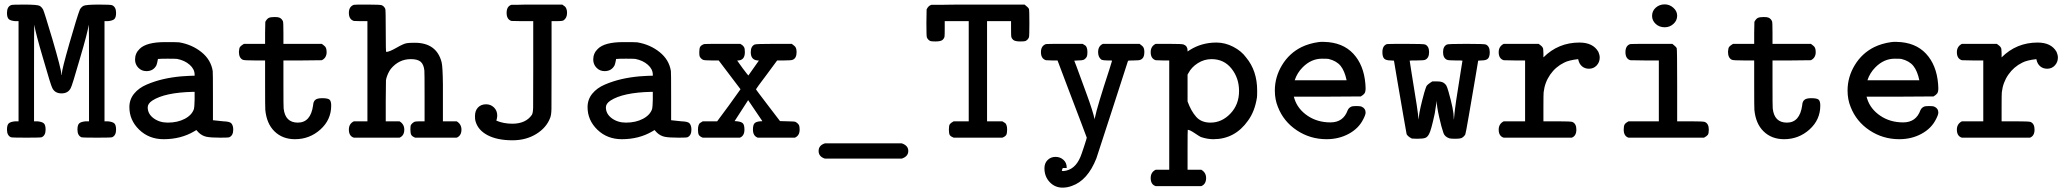

<svg xmlns="http://www.w3.org/2000/svg" viewBox="-20 -632 9490 880"><path d="M50 -535Q28 -537 20 -544.5Q12 -552 12 -573Q12 -602 32 -609Q37 -611 91 -611Q152 -611 162 -605Q172 -599 178 -587Q182 -580 220 -453Q261 -313 261 -293Q261 -289 262 -288Q263 -288 263 -292Q263 -311 298.5 -434.5Q334 -558 346 -588Q351 -598 362 -605Q373 -611 435 -611Q488 -611 494 -608Q512 -600 512 -573Q512 -552 504 -544.5Q496 -537 474 -535H459V-76H474Q496 -74 504 -66.5Q512 -59 512 -38Q512 -11 494 -3Q490 -1 424 -1Q357 -1 353 -3Q335 -11 335 -38Q335 -59 343 -66.5Q351 -74 373 -76H388V-302Q388 -512 387 -519Q380 -477 347 -366Q310 -237 304 -228Q292 -204 262 -204Q232 -204 220 -228Q214 -237 177 -366Q144 -477 137 -519Q136 -512 136 -302V-76H151Q173 -74 181 -66.5Q189 -59 189 -38Q189 -11 171 -3Q167 -1 101 -1Q34 -1 30 -3Q12 -11 12 -38Q12 -59 20 -66.5Q28 -74 50 -76H65V-535Z M651 -306Q629 -306 614 -321.5Q599 -337 599 -359Q599 -388 620 -408Q651 -439 736 -439Q793 -439 801 -438Q860 -428 903.5 -393Q947 -358 955 -306Q956 -301 956 -190V-81Q997 -76 1003 -76Q1033 -75 1040 -67Q1049 -57 1049 -38Q1049 -11 1031 -3Q1027 -1 991 -1Q947 -1 927 -5Q907 -9 891 -24Q888 -27 884.5 -31Q881 -35 880 -36L870 -30Q809 6 730 6Q663 6 618 -37.5Q573 -81 573 -141Q573 -176 594.5 -202.5Q616 -229 652.5 -244.5Q689 -260 727.5 -269Q766 -278 810 -282Q852 -285 867 -285H872V-290Q872 -315 849.5 -335Q827 -355 792 -362Q783 -363 749 -363Q714 -363 710 -362H704Q700 -340 697 -333Q683 -306 651 -306ZM872 -175V-211H864Q735 -208 678 -171Q657 -157 657 -140Q657 -110 684 -90Q711 -70 749 -70Q794 -70 827 -87.5Q860 -105 869 -133Q871 -139 872 -175Z M1457 -182Q1482 -182 1490 -175.5Q1498 -169 1498 -148Q1498 -83 1448.5 -38.5Q1399 6 1332 6Q1274 6 1237 -31Q1202 -66 1196 -128Q1195 -134 1195 -247V-355H1146Q1099 -355 1093 -358Q1075 -366 1075 -395Q1076 -412 1080.5 -417.5Q1085 -423 1098 -431H1195V-481L1196 -532Q1203 -545 1211 -549.5Q1219 -554 1239 -554Q1255 -554 1261 -551Q1272 -546 1277 -534Q1279 -529 1279 -480V-431H1455Q1456 -430 1459.5 -427.5Q1463 -425 1464 -424Q1465 -423 1467.5 -421Q1470 -419 1471 -417.5Q1472 -416 1473.5 -413Q1475 -410 1475.5 -407.5Q1476 -405 1476.5 -401Q1477 -397 1477 -393Q1477 -367 1455 -356L1367 -355H1279V-249Q1279 -140 1280 -135Q1287 -70 1345 -70Q1404 -70 1415 -149Q1416 -167 1425 -174Q1433 -182 1457 -182Z M1579 -38Q1579 -65 1602 -76H1664V-535H1633L1602 -536Q1579 -543 1579 -573Q1579 -602 1602 -610Q1603 -611 1665 -611Q1724 -611 1730 -608Q1741 -603 1746 -591Q1748 -586 1748 -489Q1748 -394 1750 -394Q1764 -394 1797 -413Q1830 -432 1844 -434Q1853 -436 1881 -436Q1981 -436 2004 -347Q2009 -328 2010 -246Q2010 -217 2010 -198V-76H2073Q2095 -63 2095 -38Q2095 -10 2073 -1H1883Q1870 -6 1865.5 -13Q1861 -20 1861 -38Q1861 -54 1863 -59Q1869 -68 1878 -73Q1884 -76 1904 -76H1926V-188Q1926 -304 1925 -309Q1922 -337 1908 -349Q1894 -361 1863 -361Q1808 -361 1771 -316Q1758 -298 1751 -274L1749 -264L1748 -170V-76H1811Q1833 -63 1833 -38Q1833 -10 1811 -1H1602Q1579 -8 1579 -38Z M2324 -610H2328Q2331 -610 2337 -610Q2343 -610 2351 -610Q2359 -610 2369.5 -610.5Q2380 -611 2391 -611Q2402 -611 2415.5 -611Q2429 -611 2442 -611H2557Q2566 -605 2569.5 -602Q2573 -599 2576 -591.5Q2579 -584 2579 -573Q2579 -549 2562 -538Q2554 -535 2532 -535H2508V-328Q2508 -160 2507.5 -133Q2507 -106 2502 -93Q2485 -47 2438 -18Q2391 11 2329 11Q2259 11 2214.5 -12.5Q2170 -36 2159 -78Q2157 -84 2157 -100Q2157 -125 2171 -139.5Q2185 -154 2208 -154Q2229 -154 2244 -139.5Q2259 -125 2259 -102Q2259 -93 2255 -79Q2288 -65 2328 -65Q2390 -65 2418 -106Q2423 -115 2423.5 -139Q2424 -163 2424 -329V-535H2374L2324 -536Q2302 -543 2302 -573Q2302 -603 2324 -610Z M2751 -306Q2729 -306 2714 -321.5Q2699 -337 2699 -359Q2699 -388 2720 -408Q2751 -439 2836 -439Q2893 -439 2901 -438Q2960 -428 3003.5 -393Q3047 -358 3055 -306Q3056 -301 3056 -190V-81Q3097 -76 3103 -76Q3133 -75 3140 -67Q3149 -57 3149 -38Q3149 -11 3131 -3Q3127 -1 3091 -1Q3047 -1 3027 -5Q3007 -9 2991 -24Q2988 -27 2984.5 -31Q2981 -35 2980 -36L2970 -30Q2909 6 2830 6Q2763 6 2718 -37.5Q2673 -81 2673 -141Q2673 -176 2694.5 -202.5Q2716 -229 2752.5 -244.5Q2789 -260 2827.5 -269Q2866 -278 2910 -282Q2952 -285 2967 -285H2972V-290Q2972 -315 2949.5 -335Q2927 -355 2892 -362Q2883 -363 2849 -363Q2814 -363 2810 -362H2804Q2800 -340 2797 -333Q2783 -306 2751 -306ZM2972 -175V-211H2964Q2835 -208 2778 -171Q2757 -157 2757 -140Q2757 -110 2784 -90Q2811 -70 2849 -70Q2894 -70 2927 -87.5Q2960 -105 2969 -133Q2971 -139 2972 -175Z M3179 -38Q3179 -51 3182 -58.5Q3185 -66 3188 -68Q3191 -70 3201 -76H3267L3321 -149Q3374 -222 3374 -223L3274 -355H3240Q3208 -355 3202 -358Q3192 -363 3187 -373Q3185 -377 3185 -393Q3185 -411 3189.5 -418Q3194 -425 3207 -430Q3208 -431 3291 -431H3373Q3380 -427 3382.5 -425Q3385 -423 3388.5 -418.5Q3392 -414 3393 -408Q3394 -402 3394 -393Q3394 -358 3366 -355Q3359 -355 3359 -354L3384 -319Q3409 -286 3410 -286L3458 -354Q3458 -355 3451 -355Q3421 -358 3421 -393Q3421 -420 3439 -428Q3445 -431 3526 -431H3609Q3610 -430 3613.5 -427.5Q3617 -425 3618 -424Q3619 -423 3621.5 -421Q3624 -419 3625 -417.5Q3626 -416 3627.5 -413Q3629 -410 3629.5 -407.5Q3630 -405 3630.5 -401Q3631 -397 3631 -393Q3631 -365 3613 -358Q3607 -355 3575 -355H3542L3494 -290Q3445 -225 3445 -223Q3444 -223 3459 -203Q3474 -183 3500 -149L3555 -77L3589 -76Q3621 -76 3627 -73Q3636 -68 3642 -59Q3645 -52 3645 -38Q3645 -10 3623 -1H3453Q3431 -9 3431 -38Q3431 -58 3437.5 -66Q3444 -74 3463 -76Q3474 -76 3474 -77L3409 -173L3347 -77Q3352 -76 3359 -76Q3378 -74 3385 -66.5Q3392 -59 3392 -38Q3392 -9 3371 -1H3201Q3188 -6 3183.5 -13Q3179 -20 3179 -38Z M3761 25H4113Q4143 35 4143 60Q4143 85 4113 95H3761Q3732 86 3732 60Q3732 34 3761 25Z M4351 -76H4420V-535H4310V-501Q4310 -470 4309 -463.5Q4308 -457 4301 -450Q4293 -442 4268 -442Q4248 -442 4244 -444Q4233 -449 4228 -461Q4226 -466 4226 -527L4227 -589Q4235 -606 4249 -610H4255Q4261 -610 4272 -610Q4283 -610 4297.5 -610Q4312 -610 4331 -610.5Q4350 -611 4370.5 -611Q4391 -611 4415.5 -611Q4440 -611 4464 -611H4676Q4693 -598 4696 -591Q4698 -586 4698 -526Q4698 -466 4696 -461Q4691 -449 4680 -444Q4676 -442 4656 -442Q4631 -442 4623 -450Q4616 -457 4615 -463.5Q4614 -470 4614 -501V-535H4504V-76H4574Q4584 -70 4587 -68Q4590 -66 4593 -58.5Q4596 -51 4596 -38Q4596 -20 4591.5 -13Q4587 -6 4574 -1H4351Q4338 -6 4333.5 -12.5Q4329 -19 4329 -38Q4329 -57 4333.5 -63Q4338 -69 4351 -76Z M4961 -1Q4961 -2 4935.5 -69Q4910 -136 4876.5 -224Q4843 -312 4827 -355H4800L4774 -356Q4751 -363 4751 -393Q4751 -422 4774 -430Q4775 -431 4859 -431H4942Q4952 -425 4955 -423Q4958 -421 4961 -413.5Q4964 -406 4964 -393Q4964 -378 4961 -372Q4956 -363 4947 -358Q4940 -355 4922 -355L4904 -354V-353L4913 -330Q4922 -306 4934.5 -271.5Q4947 -237 4960.5 -200.5Q4974 -164 4984 -132.5Q4994 -101 4996 -89V-84L4999 -95Q5008 -141 5065 -315L5077 -354Q5077 -355 5056 -355Q5037 -355 5029 -358Q5013 -369 5013 -393Q5013 -421 5035 -431H5203Q5204 -430 5207.5 -427.5Q5211 -425 5212 -424Q5213 -423 5215.5 -421Q5218 -419 5219 -417.5Q5220 -416 5221.5 -413Q5223 -410 5223.5 -407.5Q5224 -405 5224.5 -401Q5225 -397 5225 -393Q5225 -365 5207 -358Q5201 -355 5177 -355Q5151 -355 5150 -353Q5145 -337 5076 -124Q5007 89 5005 94Q4965 195 4893 220Q4872 228 4850 228Q4815 228 4791 202.5Q4767 177 4767 139Q4767 116 4781.5 101.5Q4796 87 4818 87Q4839 87 4854 100.5Q4869 114 4869 135V138H4851L4849 143Q4846 150 4847 151Q4848 152 4855 152Q4907 147 4932 87Q4936 78 4948.5 40Q4961 2 4961 -1Z M5254 -393Q5254 -420 5277 -431H5339Q5399 -431 5405 -428Q5423 -421 5423 -401V-396L5432 -402Q5487 -437 5555 -437Q5595 -437 5632.5 -417.5Q5670 -398 5691 -369Q5742 -308 5742 -217Q5742 -189 5741 -185Q5731 -121 5700 -79Q5640 6 5541 6Q5514 6 5484 -4Q5479 -6 5456 -21.5Q5433 -37 5424 -37Q5423 -37 5423 54V146H5486Q5508 159 5508 184Q5508 212 5486 221H5277Q5254 214 5254 184Q5254 157 5277 146H5339V-355H5308L5277 -356Q5254 -363 5254 -393ZM5659 -215Q5659 -274 5624.5 -317.5Q5590 -361 5533 -361Q5499 -361 5470 -342.5Q5441 -324 5427 -297L5423 -290V-167Q5439 -123 5462.5 -96.5Q5486 -70 5528 -70Q5580 -70 5619.5 -111.5Q5659 -153 5659 -215Z M6023 -439 6033 -440Q6043 -440 6049 -440Q6134 -438 6182.5 -386Q6231 -334 6238 -247Q6239 -240 6239 -228Q6239 -211 6234 -204Q6229 -197 6217 -190L6063 -189H5910L5913 -179Q5928 -132 5973 -101.5Q6018 -71 6078 -71Q6137 -71 6157 -127Q6162 -138 6173 -143Q6179 -146 6197 -146Q6215 -146 6221 -143Q6239 -135 6239 -116Q6239 -106 6228 -85Q6207 -43 6161.5 -18.5Q6116 6 6060 6Q5985 6 5924 -34.5Q5863 -75 5837 -142Q5823 -176 5823 -217Q5823 -279 5856 -333.5Q5889 -388 5945 -416Q5980 -433 6023 -439ZM6152 -264Q6143 -307 6124.5 -330Q6106 -353 6069 -362Q6063 -363 6039 -363Q5990 -363 5951 -324Q5925 -298 5914 -264Z M6354 -355Q6332 -355 6324 -363.5Q6316 -372 6316 -393Q6316 -423 6337 -430Q6341 -431 6425 -431Q6506 -431 6512 -428Q6530 -420 6530 -393Q6530 -366 6512 -358Q6506 -355 6474 -355Q6441 -355 6441 -354L6450 -296Q6481 -110 6481 -89V-84Q6482 -85 6483 -96Q6486 -128 6508 -208Q6516 -234 6518 -237Q6522 -245 6545 -259H6564Q6582 -259 6589 -256Q6601 -252 6609 -240Q6613 -233 6619 -212Q6643 -128 6643 -92Q6643 -84 6644 -84V-86Q6644 -88 6644.5 -91Q6645 -94 6645 -97Q6648 -141 6676 -311Q6683 -351 6683 -354Q6683 -355 6650 -355Q6618 -355 6612 -358Q6594 -366 6594 -393Q6594 -420 6612 -428Q6618 -431 6701 -431Q6784 -431 6790 -428Q6808 -420 6808 -393Q6808 -372 6800 -363.5Q6792 -355 6770 -355L6755 -354Q6755 -353 6741 -270.5Q6727 -188 6712.5 -104Q6698 -20 6696 -16Q6690 -5 6678 1Q6670 4 6651 4Q6629 4 6623 2Q6602 -5 6596 -22Q6587 -47 6576 -96Q6565 -145 6565 -169V-172L6564 -163Q6562 -154 6560 -138.5Q6558 -123 6556 -112Q6539 -33 6530 -18Q6523 -4 6512.5 0Q6502 4 6475 4L6451 3Q6433 -6 6427 -17L6412 -102Q6397 -188 6383 -270.5Q6369 -353 6369 -354Q6362 -355 6354 -355Z M7032 -431Q7034 -430 7037.5 -427Q7041 -424 7042 -423.5Q7043 -423 7045.5 -420.5Q7048 -418 7049 -416.5Q7050 -415 7051.5 -412Q7053 -409 7053 -405.5Q7053 -402 7053.5 -397.5Q7054 -393 7054 -387V-369Q7122 -437 7219 -437Q7282 -437 7306 -394Q7312 -380 7312 -368Q7312 -347 7298 -332Q7284 -317 7263 -317Q7244 -317 7231 -328Q7218 -339 7214 -358L7213 -361Q7170 -356 7149 -345Q7110 -326 7085 -290Q7060 -254 7055 -209Q7054 -203 7054 -138V-76H7118Q7181 -76 7187 -73Q7205 -65 7205 -38Q7205 -9 7184 -1H6872Q6849 -8 6849 -38Q6849 -64 6872 -76H6970V-355H6921L6872 -356Q6849 -363 6849 -393Q6849 -419 6872 -431Z M7552 -559Q7552 -582 7569 -597Q7586 -612 7610 -612Q7632 -612 7649.5 -596.5Q7667 -581 7667 -560Q7667 -538 7650 -522.5Q7633 -507 7610 -507Q7585 -507 7568.5 -522.5Q7552 -538 7552 -559ZM7422 -38Q7422 -55 7426.5 -62Q7431 -69 7444 -76H7583V-355H7517L7452 -356Q7430 -363 7430 -393Q7430 -423 7452 -430Q7453 -431 7550 -431H7645Q7662 -418 7665 -411Q7667 -406 7667 -241V-76H7728Q7788 -76 7794 -73Q7812 -65 7812 -38Q7812 -20 7807.5 -14Q7803 -8 7790 -1H7444Q7422 -8 7422 -38Z M8282 -182Q8307 -182 8315 -175.5Q8323 -169 8323 -148Q8323 -83 8273.5 -38.5Q8224 6 8157 6Q8099 6 8062 -31Q8027 -66 8021 -128Q8020 -134 8020 -247V-355H7971Q7924 -355 7918 -358Q7900 -366 7900 -395Q7901 -412 7905.5 -417.5Q7910 -423 7923 -431H8020V-481L8021 -532Q8028 -545 8036 -549.5Q8044 -554 8064 -554Q8080 -554 8086 -551Q8097 -546 8102 -534Q8104 -529 8104 -480V-431H8280Q8281 -430 8284.5 -427.5Q8288 -425 8289 -424Q8290 -423 8292.5 -421Q8295 -419 8296 -417.5Q8297 -416 8298.5 -413Q8300 -410 8300.5 -407.5Q8301 -405 8301.5 -401Q8302 -397 8302 -393Q8302 -367 8280 -356L8192 -355H8104V-249Q8104 -140 8105 -135Q8112 -70 8170 -70Q8229 -70 8240 -149Q8241 -167 8250 -174Q8258 -182 8282 -182Z M8648 -439 8658 -440Q8668 -440 8674 -440Q8759 -438 8807.5 -386Q8856 -334 8863 -247Q8864 -240 8864 -228Q8864 -211 8859 -204Q8854 -197 8842 -190L8688 -189H8535L8538 -179Q8553 -132 8598 -101.5Q8643 -71 8703 -71Q8762 -71 8782 -127Q8787 -138 8798 -143Q8804 -146 8822 -146Q8840 -146 8846 -143Q8864 -135 8864 -116Q8864 -106 8853 -85Q8832 -43 8786.5 -18.5Q8741 6 8685 6Q8610 6 8549 -34.5Q8488 -75 8462 -142Q8448 -176 8448 -217Q8448 -279 8481 -333.5Q8514 -388 8570 -416Q8605 -433 8648 -439ZM8777 -264Q8768 -307 8749.5 -330Q8731 -353 8694 -362Q8688 -363 8664 -363Q8615 -363 8576 -324Q8550 -298 8539 -264Z M9132 -431Q9134 -430 9137.5 -427Q9141 -424 9142 -423.5Q9143 -423 9145.5 -420.5Q9148 -418 9149 -416.5Q9150 -415 9151.5 -412Q9153 -409 9153 -405.5Q9153 -402 9153.5 -397.5Q9154 -393 9154 -387V-369Q9222 -437 9319 -437Q9382 -437 9406 -394Q9412 -380 9412 -368Q9412 -347 9398 -332Q9384 -317 9363 -317Q9344 -317 9331 -328Q9318 -339 9314 -358L9313 -361Q9270 -356 9249 -345Q9210 -326 9185 -290Q9160 -254 9155 -209Q9154 -203 9154 -138V-76H9218Q9281 -76 9287 -73Q9305 -65 9305 -38Q9305 -9 9284 -1H8972Q8949 -8 8949 -38Q8949 -64 8972 -76H9070V-355H9021L8972 -356Q8949 -363 8949 -393Q8949 -419 8972 -431Z"/></svg>

Font: MathJax_Typewriter
Style: Regular
Weight: 400
Version: Version 1.1